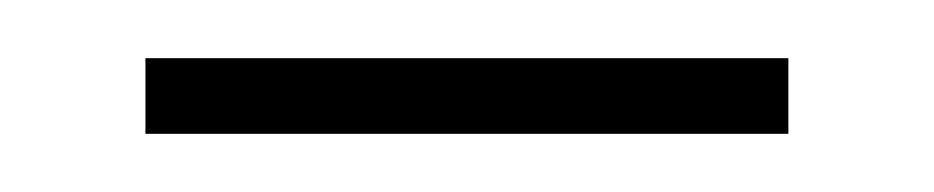

<svg xmlns="http://www.w3.org/2000/svg" viewBox="-20 -305 321 66"><path d="M30 -259H251V-285H30Z"/></svg>

Font: Noto Sans Thai Looped Condensed Thin
Style: Regular
Weight: 100
Width: 3
Designer: Sasikarn Vongin, Ben Mitchell
Foundry: The Fontpad Ltd
Version: Version 1.001